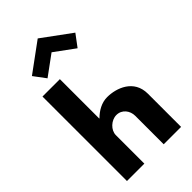

<svg xmlns="http://www.w3.org/2000/svg" viewBox="-344 -1281 1382 1382"><g transform="rotate(-45 347.5 -590.0)"><path d="M72 0H249V-290C249 -341 301 -390 354 -390C411 -390 446 -341 446 -290V0H623V-338C623 -481 492 -528 398 -528C342 -528 291 -499 251 -459H249V-860H72ZM122.5 -1018 190.5 -927 343.5 -1039 496.5 -927 564.5 -1018 343.5 -1180Z"/></g></svg>

Font: Sztylet
Style: Bd
Weight: 700
Foundry: Cannot Into Space Fonts, PlusOne Fonts
Version: Version 0.12